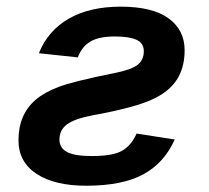

<svg xmlns="http://www.w3.org/2000/svg" viewBox="-20 -559 640 588"><path d="M36.6 -129.4Q36.6 -169.4 49.8 -200.2Q63 -231 89.1 -253.4Q115.2 -275.9 159.2 -292.7Q203.1 -309.6 331.1 -335.4Q381.3 -345.2 400.9 -360.1Q420.4 -375 420.4 -402.3Q420.4 -426.8 398.2 -437Q376 -447.3 332 -447.3Q282.7 -447.3 256.6 -431.6Q230.5 -416 218.3 -383.3L99.1 -396Q126.5 -464.8 190.4 -501.7Q254.4 -538.6 349.6 -538.6Q446.8 -538.6 496.1 -502.9Q545.4 -467.3 545.4 -404.8Q545.4 -359.4 527.6 -325.4Q509.8 -291.5 473.1 -268.8Q436.5 -246.1 377.4 -230.7Q318.4 -215.3 264.6 -206.1Q210 -195.8 186 -178.7Q162.1 -161.6 162.1 -131.3Q162.1 -106.4 184.8 -93.8Q207.5 -81.1 261.7 -81.1Q323.7 -81.1 352.3 -96.4Q380.9 -111.8 398.4 -149.9L515.1 -131.8Q482.9 -59.6 418.5 -24.9Q354 9.8 244.1 9.8Q147 9.8 91.8 -26.6Q36.6 -63 36.6 -129.4Z"/></svg>

Font: Cousine
Style: Bold Italic
Weight: 700
Italic angle: -12°
Monospace: yes
Designer: Steve Matteson
Foundry: Ascender Corporation
Version: Version 1.20